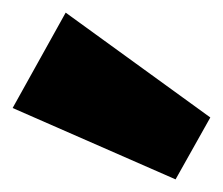

<svg xmlns="http://www.w3.org/2000/svg" viewBox="-20 -858 353 304"><path d="M313 -672 258 -574 0 -687 84 -838Z"/></svg>

Font: Pathway Extreme SemiCondensed Black
Style: Regular
Weight: 900
Width: 4
Version: Version 1.001;gftools[0.9.26]